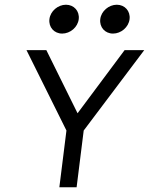

<svg xmlns="http://www.w3.org/2000/svg" viewBox="-20 -792 630 812"><path d="M404 -711C400 -677 424 -650 458 -650C492 -650 524 -677 528 -711C532 -745 508 -772 474 -772C440 -772 408 -745 404 -711ZM189 -711C185 -677 209 -650 243 -650C277 -650 309 -677 313 -711C317 -745 293 -772 259 -772C225 -772 193 -745 189 -711ZM590 -580H507L308 -313L176 -580H92L261 -240L231 0H304L334 -240Z"/></svg>

Font: Charger
Style: It
Weight: 400
Designer: Jasper
Foundry: Cannot Into Space Fonts
Version: Version 0.98